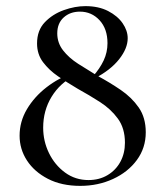

<svg xmlns="http://www.w3.org/2000/svg" viewBox="-20 -594 529 627"><path d="M283 -344Q306 -370 318.5 -396.5Q331 -423 331 -453Q331 -500 305 -528Q279 -556 241 -556Q209 -556 188 -537Q167 -518 167 -485Q167 -454 186 -429.5Q205 -405 235.5 -385.5Q266 -366 299 -346Q338 -325 374 -300.5Q410 -276 433 -243Q456 -210 456 -162Q456 -111 427 -71.5Q398 -32 349 -9.5Q300 13 242 13Q181 13 136.5 -10Q92 -33 68 -70Q44 -107 44 -151Q44 -197 68 -237.5Q92 -278 132 -309Q172 -340 218 -355L224 -347Q176 -323 148.5 -278Q121 -233 121 -177Q121 -133 140 -94Q159 -55 192.5 -30.5Q226 -6 269 -6Q304 -6 331 -22Q358 -38 373 -65.5Q388 -93 388 -128Q388 -175 365 -206.5Q342 -238 307 -260.5Q272 -283 234 -304Q200 -324 170 -344.5Q140 -365 120.5 -391Q101 -417 101 -452Q101 -495 126.5 -521.5Q152 -548 188.5 -561Q225 -574 259 -574Q302 -574 333 -558Q364 -542 380.5 -518Q397 -494 397 -469Q397 -436 369 -400.5Q341 -365 289 -338Z"/></svg>

Font: Cormorant Light Medium
Style: Regular
Weight: 500
Version: Version 4.000